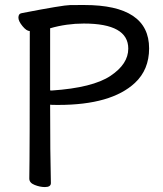

<svg xmlns="http://www.w3.org/2000/svg" viewBox="-20 -737 658 774"><path d="M189 -372.1Q354 -383.3 425.5 -431.2Q497.1 -479 497.1 -541Q497.1 -642.1 317.9 -642.1Q248 -642.1 182.1 -623V-373Q182.1 -372.1 189 -372.1ZM161.1 17.1Q141.1 17.1 119.6 8.5Q98.1 0 98.1 -17.1Q100.1 -116.2 100.1 -611.8Q86.9 -611.8 70.6 -631.8Q54.2 -651.9 54.2 -666Q54.2 -682.1 67.9 -684.1Q233.9 -716.3 263.4 -716.6Q293 -716.8 319.8 -716.8Q581.1 -716.8 581.1 -542Q581.1 -456.1 523.9 -402.8Q428.7 -314 214.8 -314Q185.1 -314 182.1 -314.9Q182.1 -114.7 185.1 1Q185.1 17.1 161.1 17.1Z"/></svg>

Font: LXGW WenKai Screen R
Style: Regular
Weight: 400
Designer: Fontworks Inc.
Version: Version 1.235;May 31, 2022